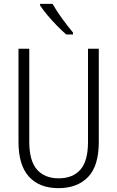

<svg xmlns="http://www.w3.org/2000/svg" viewBox="-20 -967 609 997"><path d="M493 -230Q493 -105 437 -47.5Q381 10 284 10Q184 10 130 -50Q76 -110 76 -230V-714H132V-231Q132 -132 172 -86.5Q212 -41 285 -41Q357 -41 397 -85.5Q437 -130 437 -230V-714H493ZM253 -947Q273 -911 303 -870Q333 -829 359 -798V-788H324Q302 -807 276 -833.5Q250 -860 226.5 -888Q203 -916 188 -939V-947Z"/></svg>

Font: Noto Sans Sinhala Condensed Light
Style: Regular
Weight: 300
Width: 3
Designer: Jelle Bosma - Monotype Design Team
Foundry: Monotype Imaging Inc.
Version: Version 2.006; ttfautohint (v1.8.4.7-5d5b)